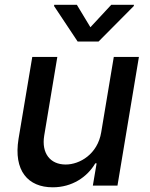

<svg xmlns="http://www.w3.org/2000/svg" viewBox="-20 -787 634 814"><path d="M409.1 -226.2C393.8 -133.5 318.2 -89.5 258.5 -89.5C192.8 -89.5 155.5 -137.1 167.3 -211.3L223 -545.5H116.8L58.6 -198.5C36.6 -63.2 98.7 7.1 203.5 7.1C285.5 7.1 349.8 -36.2 383.9 -94.5H389.6L373.6 0H478L568.9 -545.5H462.4ZM209.2 -761.4 309.3 -610.8H397.7L547.2 -761.4L547.9 -766.7H451.7L363.3 -671.5L305.8 -766.7H209.9Z"/></svg>

Font: Magic Ui Pro Medium
Style: Italic
Weight: 500
Italic angle: -9.39999°
Designer: Stefan Endress, Andreas Faust
Version: Version 1.000;FEAKit 1.0